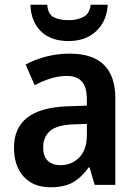

<svg xmlns="http://www.w3.org/2000/svg" viewBox="-20 -779 576 809"><path d="M274 -553Q466 -553 466 -364V0H379L357 -74H354Q323 -31 287 -10.5Q251 10 192 10Q121 10 80 -34.5Q39 -79 39 -157Q39 -323 263 -331L346 -334V-361Q346 -413 324.5 -436Q303 -459 262 -459Q228 -459 194 -448.5Q160 -438 126 -420L88 -507Q126 -528 174 -540.5Q222 -553 274 -553ZM289 -255Q219 -252 190.5 -227Q162 -202 162 -158Q162 -119 182 -101Q202 -83 234 -83Q282 -83 314 -115.5Q346 -148 346 -209V-257ZM434 -759Q430 -690 385.5 -648Q341 -606 269 -606Q195 -606 153 -646.5Q111 -687 108 -759H179Q182 -719 206.5 -706.5Q231 -694 270 -694Q304 -694 331 -707.5Q358 -721 362 -759Z"/></svg>

Font: Noto Sans Devanagari SemiCondensed SemiBold
Style: Regular
Weight: 600
Width: 4
Designer: Jelle Bosma - Monotype Design Team
Foundry: Monotype Imaging Inc.
Version: Version 2.004; ttfautohint (v1.8.4.7-5d5b)